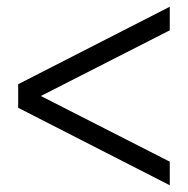

<svg xmlns="http://www.w3.org/2000/svg" viewBox="-20 -627 558 570"><path d="M484 -77 34 -307V-377L484 -607V-537L66 -324V-360L484 -147Z"/></svg>

Font: Platypi Light ExtraBold
Style: Regular
Weight: 800
Version: Version 1.200